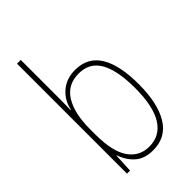

<svg xmlns="http://www.w3.org/2000/svg" viewBox="-231 -844 938 938"><g transform="rotate(-45 238.5 -375.0)"><path d="M103 -496Q103 -477 102.5 -454Q102 -431 102 -414H104Q115 -469 155.5 -503.5Q196 -538 256 -538Q342 -538 384.5 -469.5Q427 -401 427 -268Q427 -137 382.5 -63.5Q338 10 248 10Q190 10 155.5 -20.5Q121 -51 105 -99H103L98 0H77V-760H103ZM256 -513Q178 -513 140.5 -451Q103 -389 103 -284V-244Q103 -127 141.5 -71.5Q180 -16 248 -16Q322 -16 361.5 -79Q401 -142 401 -268Q401 -389 366 -451Q331 -513 256 -513Z"/></g></svg>

Font: Noto Sans Bengali Condensed Thin
Style: Regular
Weight: 100
Width: 3
Designer: Joana Ranito - Universal Thirst; Jelle Bosma - Monotype Design Team
Foundry: Universal Thirst ehf.
Version: Version 3.000; ttfautohint (v1.8.4.7-5d5b)